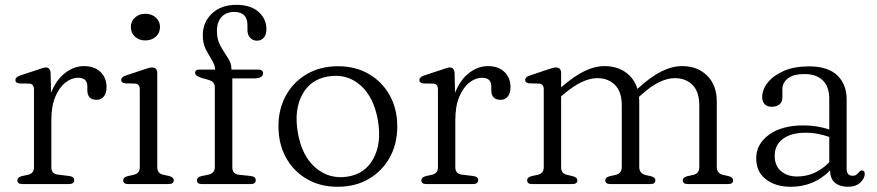

<svg xmlns="http://www.w3.org/2000/svg" viewBox="-20 -742 3536 774"><path d="M184 -447 186 -368Q206 -419.5 242 -447.5Q278 -475.5 318.5 -475.5Q360.5 -475.5 385 -452Q409.5 -428.5 409.5 -390.5Q409.5 -366.5 398.5 -353Q387.5 -339.5 369.5 -339.5Q332 -339.5 332 -379V-394Q332 -428.5 294.5 -428.5Q268.5 -428.5 243.8 -409.2Q219 -390 203 -352Q187 -314 187 -258V-67.5Q187 -41 214 -38L259 -32.5Q279 -30 279 -15.5Q279 0 258.5 0H70Q50 0 50 -15.5Q50 -27 68 -32L93 -37.5Q117 -43 117 -67.5V-381Q117 -403.5 98.5 -405L58.5 -405.5Q42 -407.5 42 -419.5Q42 -431 60.5 -437.5L129 -460Q141.5 -464.5 150.2 -467.2Q159 -470 164.5 -470Q183 -470 184 -447Z M565.5 -579Q540.5 -579 524 -594.2Q507.5 -609.5 507.5 -633Q507.5 -656 524 -671.2Q540.5 -686.5 565.5 -686.5Q591.5 -686.5 608.2 -671.2Q625 -656 625 -633Q625 -609.5 608.2 -594.2Q591.5 -579 565.5 -579ZM614 -447.5V-67.5Q614 -43 638 -37.5L662 -32.5Q680.5 -27 680.5 -15.5Q680.5 0 659.5 0H496.5Q476.5 0 476.5 -15.5Q476.5 -27 494.5 -32L519.5 -37.5Q543.5 -43 543.5 -67.5V-381.5Q543.5 -403.5 525 -405L485 -406Q468.5 -408 468.5 -419.5Q468.5 -431.5 487 -437.5L556 -460.5Q568 -464.5 577 -467.2Q586 -470 592.5 -470Q614 -470 614 -447.5Z M916.5 -68Q916.5 -40.5 943 -37.5L991 -32.5Q1011 -30 1011 -15.5Q1011 0 990.5 0H794Q774 0 774 -15Q774 -28 793.5 -32.5L819 -37.5Q846 -43.5 846 -67.5V-388.5Q846 -401 840.2 -408.5Q834.5 -416 819 -420.5L795 -427Q766.5 -436 766.5 -448Q766.5 -461.5 783.5 -461.5H847.5Q846 -481.5 833.8 -500.8Q821.5 -520 809.5 -543.5Q797.5 -567 797.5 -600Q797.5 -653 834.8 -687.8Q872 -722.5 932.5 -722.5Q990.5 -722.5 1022.2 -694.2Q1054 -666 1054 -625Q1054 -602.5 1043.5 -590.2Q1033 -578 1016.5 -578Q999 -578 988.2 -589.8Q977.5 -601.5 977.5 -621.5V-640.5Q977.5 -694 924 -694Q891.5 -693.5 873 -673.5Q854.5 -653.5 854.5 -616.5Q854.5 -582 869 -556.5Q883.5 -531 898.2 -509.2Q913 -487.5 913 -464V-461.5H1021Q1040.5 -461.5 1040.5 -447Q1040.5 -426 1003.5 -426H916.5Z M1343 -475Q1413 -475 1466.8 -443.8Q1520.5 -412.5 1551 -357.8Q1581.5 -303 1581.5 -232Q1581.5 -161.5 1551 -106.8Q1520.5 -52 1466.2 -20.5Q1412 11 1341 11Q1271 11 1217.2 -20.2Q1163.5 -51.5 1133 -106.5Q1102.5 -161.5 1102.5 -233Q1102.5 -303 1133 -357.8Q1163.5 -412.5 1217.8 -443.8Q1272 -475 1343 -475ZM1381 -30Q1452 -41 1485.5 -103Q1519 -165 1503.5 -256.5Q1487 -351.5 1432.5 -398.8Q1378 -446 1304.5 -434Q1232.5 -423 1198.8 -361.2Q1165 -299.5 1180.5 -208Q1197 -112.5 1252.5 -65.5Q1308 -18.5 1381 -30Z M1812.5 -447 1814.5 -368Q1834.5 -419.5 1870.5 -447.5Q1906.5 -475.5 1947 -475.5Q1989 -475.5 2013.5 -452Q2038 -428.5 2038 -390.5Q2038 -366.5 2027 -353Q2016 -339.5 1998 -339.5Q1960.5 -339.5 1960.5 -379V-394Q1960.5 -428.5 1923 -428.5Q1897 -428.5 1872.2 -409.2Q1847.5 -390 1831.5 -352Q1815.5 -314 1815.5 -258V-67.5Q1815.5 -41 1842.5 -38L1887.5 -32.5Q1907.5 -30 1907.5 -15.5Q1907.5 0 1887 0H1698.5Q1678.5 0 1678.5 -15.5Q1678.5 -27 1696.5 -32L1721.5 -37.5Q1745.5 -43 1745.5 -67.5V-381Q1745.5 -403.5 1727 -405L1687 -405.5Q1670.5 -407.5 1670.5 -419.5Q1670.5 -431 1689 -437.5L1757.5 -460Q1770 -464.5 1778.8 -467.2Q1787.5 -470 1793 -470Q1811.5 -470 1812.5 -447Z M2242 -447.5V-390Q2293.5 -434.5 2335.5 -455Q2377.5 -475.5 2417.5 -475.5Q2466.5 -475.5 2501.5 -451Q2536.5 -426.5 2549.5 -383.5Q2602 -432 2645.8 -453.8Q2689.5 -475.5 2730 -475.5Q2792 -475.5 2830.8 -437Q2869.5 -398.5 2869.5 -333V-69Q2869.5 -43 2895 -37L2917.5 -32Q2935.5 -26.5 2935.5 -15.5Q2935.5 0 2915.5 0H2753Q2732.5 0 2732.5 -15.5Q2732.5 -26.5 2750 -31.5L2775 -37Q2799 -42.5 2799 -69V-318Q2799 -372 2771.8 -399.5Q2744.5 -427 2700 -427Q2671 -427 2637.2 -410.8Q2603.5 -394.5 2564.5 -359L2556 -351.5Q2557 -342.5 2557 -333V-69Q2557 -43 2582 -36.5L2605 -31.5Q2622 -26.5 2622 -15.5Q2622 0 2602 0H2440.5Q2420 0 2420 -15.5Q2420 -26.5 2437 -31.5L2462 -37Q2486.5 -42.5 2486.5 -69V-318Q2486.5 -372 2459.2 -399.5Q2432 -427 2387.5 -427Q2358.5 -427 2325 -411.2Q2291.5 -395.5 2252 -362L2242 -353.5V-67.5Q2242 -42.5 2266.5 -37L2290 -31.5Q2307.5 -26.5 2307.5 -15.5Q2307.5 0 2287 0H2125Q2105 0 2105 -15.5Q2105 -27 2123 -32L2148 -37.5Q2172 -43 2172 -67.5V-381.5Q2172 -403.5 2153.5 -405L2113.5 -406Q2097 -408 2097 -419.5Q2097 -431.5 2115.5 -437.5L2184 -460.5Q2196 -464.5 2205 -467.2Q2214 -470 2221 -470Q2242 -470 2242 -447.5Z M3028.5 -104Q3028.5 -161 3079.8 -198.8Q3131 -236.5 3220 -236.5Q3248 -236.5 3274.5 -232Q3301 -227.5 3323 -220V-344Q3323 -392.5 3296.8 -418Q3270.5 -443.5 3223.5 -443.5Q3178 -443.5 3156 -425.8Q3134 -408 3134 -383V-349Q3134 -331 3122.2 -321.2Q3110.5 -311.5 3090.5 -311.5Q3073 -311.5 3062.8 -322Q3052.5 -332.5 3052.5 -349.5Q3052.5 -381 3075.2 -409.5Q3098 -438 3140 -456.2Q3182 -474.5 3240.5 -474.5Q3317.5 -474.5 3355.2 -438.2Q3393 -402 3393 -342V-63Q3393 -33.5 3416.5 -33.5Q3427.5 -33.5 3432.5 -37.8Q3437.5 -42 3441.5 -46.5Q3444.5 -50 3447.2 -52.5Q3450 -55 3454 -55Q3466 -55 3466 -41Q3466 -22.5 3447.8 -5.8Q3429.5 11 3398.5 11Q3365.5 11 3346 -5.2Q3326.5 -21.5 3326.5 -55Q3261 11 3168 11Q3107 11 3067.8 -19Q3028.5 -49 3028.5 -104ZM3103 -114.5Q3103 -73 3128.8 -51.8Q3154.5 -30.5 3193 -30.5Q3267 -30.5 3323 -88V-190Q3301.5 -197.5 3277.8 -202.2Q3254 -207 3227.5 -207Q3169.5 -207 3136.2 -182.2Q3103 -157.5 3103 -114.5Z"/></svg>

Font: Fraunces 9pt S050 Light
Style: Regular
Weight: 300
Version: Version 1.000; ttfautohint (v1.8.3)